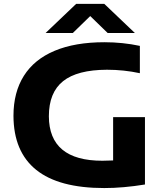

<svg xmlns="http://www.w3.org/2000/svg" viewBox="-20 -969 852 998"><path d="M733.5 -360V-10Q620 8.5 522 8.5Q285.5 8.5 168 -86.2Q50.5 -181 50 -367Q50 -489 104 -574.8Q158 -660.5 264 -705Q370 -749.5 523 -749.5Q618 -749.5 707 -730.5V-588.5Q623.5 -606.5 536 -606.5Q381.5 -606 307.8 -547Q234 -488 234 -364.5Q235 -133.5 512 -133.5Q540.5 -133.5 568 -135V-360ZM681 -797.5H539.5L449 -885.5L358.5 -797.5H217L376 -949H522Z"/></svg>

Font: Encode Sans Expanded
Style: Bold
Weight: 700
Width: 7
Designer: Multiple Designers
Foundry: Impallari Type
Version: Version 2.000